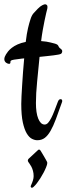

<svg xmlns="http://www.w3.org/2000/svg" viewBox="-96 -651 312 902"><path d="M194.8 -169.9Q179.2 -125 166.7 -91.8Q154.3 -58.6 141.6 -36.4Q128.9 -14.2 114.3 -3.2Q99.6 7.8 79.1 7.8Q67.4 7.8 54.2 1.2Q41 -5.4 29.8 -23.9Q18.6 -42.5 11.2 -75.9Q3.9 -109.4 3.9 -163.1Q3.9 -177.2 5.1 -200.4Q6.3 -223.6 8.1 -252.2Q9.8 -280.8 12.2 -312.7Q14.6 -344.7 17.6 -377Q15.1 -376.5 13.2 -376.2Q11.2 -376 8.8 -376Q-17.6 -373 -29.8 -370.8Q-42 -368.7 -44.4 -366.2Q-46.9 -364.3 -46.9 -361.6Q-46.9 -358.9 -47.1 -356.7Q-47.4 -354.5 -48.6 -352.8Q-49.8 -351.1 -53.7 -351.1Q-56.2 -351.1 -59.8 -352.3Q-63.5 -353.5 -67.1 -356.2Q-70.8 -358.9 -73.2 -363Q-75.7 -367.2 -75.7 -373Q-75.7 -378.4 -73.5 -384.3Q-71.3 -390.1 -67.9 -395.5Q-64.5 -401.4 -57.9 -409.7Q-51.3 -418 -40.3 -426.5Q-29.3 -435.1 -13.2 -442.4Q2.9 -449.7 24.9 -454.1Q27.3 -474.6 30 -490.5Q32.7 -506.3 35.6 -518.8Q38.6 -531.2 41.3 -541.3Q43.9 -551.3 46.9 -559.6Q52.7 -578.6 61.5 -588.6Q70.3 -598.6 81.5 -609.9Q93.8 -622.1 102.3 -626.2Q110.8 -630.4 115.2 -630.9Q119.6 -630.9 123.3 -628.2Q127 -625.5 127 -618.7Q127 -614.7 126.5 -612.1Q126 -609.4 125.5 -607.4Q124 -602.1 120.8 -588.4Q117.7 -574.7 113.5 -554.9Q109.4 -535.2 105 -510.5Q100.6 -485.8 97.2 -458Q123.5 -456.1 141.4 -451.4Q159.2 -446.8 163.1 -445.8Q171.4 -442.9 174.3 -440.4Q177.2 -438 179.7 -432.1Q181.6 -428.2 184.3 -425.8Q187 -423.3 189.7 -421.4Q192.4 -419.4 194.3 -417Q196.3 -414.6 196.3 -410.2Q196.3 -406.2 194.3 -402.6Q192.4 -398.9 189.9 -397.9Q186.5 -396 177.2 -394.3Q168 -392.6 154.8 -390.9Q141.6 -389.2 124.8 -387.5Q107.9 -385.7 89.8 -383.8Q84 -323.2 78.4 -267.1Q72.8 -210.9 72.8 -167Q72.8 -144.5 75.4 -126Q78.1 -107.4 83.5 -94Q88.9 -80.6 96.4 -73.2Q104 -65.9 113.8 -65.9Q122.6 -65.9 129.9 -74Q137.2 -82 144.5 -96.2Q151.9 -110.4 159.4 -129.9Q167 -149.4 175.8 -172.9Q180.2 -185.1 188.5 -185.1Q196.3 -185.1 196.3 -176.3Q196.3 -174.8 195.8 -172.9Q195.3 -170.9 194.8 -169.9ZM124 107.4Q126 110.4 126 113.8Q126 118.7 124.5 123.8Q123 128.9 120.6 134.8Q115.7 147 108.6 160.4Q101.6 173.8 93.5 186.5Q85.4 199.2 77.1 210Q68.8 220.7 61.5 227.1Q59.1 229 57.9 230Q56.6 231 53.7 231Q51.8 231 50 229.2Q48.3 227.5 48.3 225.1Q48.3 222.2 50.3 218.3Q55.7 206.5 58.8 196.3Q62 186 62 176.3Q62 162.6 58.8 151.4Q55.7 140.1 51.3 131.8Q46.9 123.5 43 118.4Q39.1 113.3 38.6 112.3Q34.7 106.9 34.7 103.5Q34.7 98.6 38.6 94.7L80.1 56.2Q82.5 54.2 83.7 53Q85 51.8 87.9 51.8Q91.3 51.8 94.2 56.2Q95.7 58.6 100.1 65.9Q104.5 73.2 109.6 81.8Q114.7 90.3 118.9 97.9Q123 105.5 124 107.4Z"/></svg>

Font: Engagement
Style: Regular
Weight: 400
Designer: Astigmatic (AOETI)
Foundry: Astigmatic (AOETI)
Version: Version 1.000